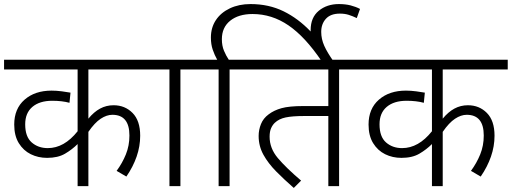

<svg xmlns="http://www.w3.org/2000/svg" viewBox="-20 -916 2519 945"><path d="M735 -574H415V-332Q442 -365 472.5 -381.5Q503 -398 539 -398Q595 -398 632.5 -360Q670 -322 670 -248Q670 -196 652.5 -145.5Q635 -95 602 -47L554 -75Q582 -113 599.5 -156Q617 -199 617 -249Q617 -351 533 -351Q505 -351 475.5 -331.5Q446 -312 415 -267V0H362V-207Q335 -180 300 -159.5Q265 -139 212 -139Q168 -139 131.5 -157Q95 -175 72.5 -211.5Q50 -248 50 -303Q50 -381 101 -425.5Q152 -470 234 -470Q258 -470 284.5 -466.5Q311 -463 327 -460L322 -410Q286 -420 237 -420Q175 -420 139.5 -390Q104 -360 104 -304Q104 -243 136 -215Q168 -187 215 -187Q296 -187 362 -270V-574H0V-622H735Z M868 -574V0H814V-574H720V-622H977V-574Z M1056 -574H962V-622H1049Q1036 -645 1027 -671.5Q1018 -698 1018 -731Q1018 -780 1042.5 -817Q1067 -854 1111.5 -875Q1156 -896 1213 -896Q1303 -896 1375.5 -860.5Q1448 -825 1509 -761Q1509 -764 1509 -768Q1509 -830 1549 -863Q1589 -896 1648 -896Q1680 -896 1705.5 -889.5Q1731 -883 1752 -872L1736 -827Q1715 -837 1696 -843Q1677 -849 1653 -849Q1607 -849 1584 -823.5Q1561 -798 1561 -759Q1561 -724 1576 -690.5Q1591 -657 1621 -615H1563Q1482 -735 1400 -791Q1318 -847 1223 -847Q1154 -847 1113 -814Q1072 -781 1072 -723Q1072 -691 1082.5 -666Q1093 -641 1106 -622H1219V-574H1110V0H1056Z M1649 -574V0H1596V-345H1478Q1419 -345 1386 -338Q1353 -331 1333 -312Q1322 -302 1314.5 -285.5Q1307 -269 1307 -243Q1307 -186 1347.5 -138Q1388 -90 1462 -27L1426 9Q1379 -32 1339.5 -72Q1300 -112 1276.5 -154.5Q1253 -197 1253 -247Q1253 -277 1264.5 -305.5Q1276 -334 1302 -353Q1328 -373 1365.5 -383.5Q1403 -394 1472 -394H1596V-574H1204V-622H1758V-574Z M2479 -574H2159V-332Q2186 -365 2216.5 -381.5Q2247 -398 2283 -398Q2339 -398 2376.5 -360Q2414 -322 2414 -248Q2414 -196 2396.5 -145.5Q2379 -95 2346 -47L2298 -75Q2326 -113 2343.5 -156Q2361 -199 2361 -249Q2361 -351 2277 -351Q2249 -351 2219.5 -331.5Q2190 -312 2159 -267V0H2106V-207Q2079 -180 2044 -159.5Q2009 -139 1956 -139Q1912 -139 1875.5 -157Q1839 -175 1816.5 -211.5Q1794 -248 1794 -303Q1794 -381 1845 -425.5Q1896 -470 1978 -470Q2002 -470 2028.5 -466.5Q2055 -463 2071 -460L2066 -410Q2030 -420 1981 -420Q1919 -420 1883.5 -390Q1848 -360 1848 -304Q1848 -243 1880 -215Q1912 -187 1959 -187Q2040 -187 2106 -270V-574H1744V-622H2479Z"/></svg>

Font: Noto Sans Light
Style: Regular
Weight: 300
Designer: Monotype Design Team
Foundry: Monotype Imaging Inc.
Version: Version 2.007